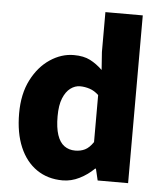

<svg xmlns="http://www.w3.org/2000/svg" viewBox="-56 -848 770 911"><g transform="rotate(5 329.0 -392.5)"><path d="M276 14Q205 14 152.5 -22Q100 -58 71.5 -125Q43 -192 43 -285Q43 -378 77 -444.5Q111 -511 165 -547Q219 -583 278 -583Q325 -583 356 -567Q387 -551 415 -524L409 -609V-799H587V0H442L429 -55H425Q395 -25 356 -5.5Q317 14 276 14ZM323 -132Q349 -132 369.5 -142Q390 -152 409 -180V-404Q389 -423 366 -430.5Q343 -438 320 -438Q296 -438 274.5 -422Q253 -406 239.5 -373Q226 -340 226 -287Q226 -233 237.5 -198.5Q249 -164 271 -148Q293 -132 323 -132Z"/></g></svg>

Font: Noto Sans SC Thin Black
Style: Regular
Weight: 900
Version: Version 2.004-H2;hotconv 1.0.118;makeotfexe 2.5.65603